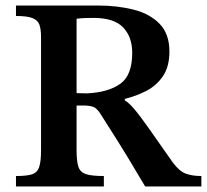

<svg xmlns="http://www.w3.org/2000/svg" viewBox="-20 -677 751 697"><path d="M357 0H38V-38Q76 -38 95.5 -44Q115 -50 122 -70Q129 -90 129 -132V-542Q129 -571 123 -587.5Q117 -604 97.5 -611.5Q78 -619 38 -619V-657H334Q406 -657 465 -642Q524 -627 559.5 -590.5Q595 -554 595 -490Q595 -435 571.5 -400.5Q548 -366 511 -347Q474 -328 433 -318V-313Q449 -303 468.5 -280Q488 -257 520 -211.5Q552 -166 606 -89Q630 -56 653.5 -47Q677 -38 711 -38V0H507Q471 -61 447 -100.5Q423 -140 406 -167Q389 -194 375.5 -215Q362 -236 347 -260Q333 -283 320 -288.5Q307 -294 281 -294H258V-131Q258 -90 265 -70.5Q272 -51 293 -44.5Q314 -38 357 -38ZM258 -339 296 -338Q374 -342 417 -373Q460 -404 460 -485Q460 -543 427 -577.5Q394 -612 320 -612Q304 -612 288.5 -611.5Q273 -611 258 -609Z"/></svg>

Font: STIX Two Text SemiBold
Style: Regular
Weight: 600
Designer: Ross Mills, John Hudson & Paul Hanslow, Tiro Typeworks Ltd; with prior portions MicroPress Inc., and Coen Hoffman.
Foundry: Tiro Typeworks Ltd
Version: Version 2.13 b171